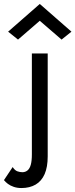

<svg xmlns="http://www.w3.org/2000/svg" viewBox="-81 -730 381 970"><path d="M-17 114 -61 180Q-53 190 -41 199Q-29 208 -11.5 214Q6 220 27 220Q69 220 99 202.5Q129 185 144.5 149.5Q160 114 160 60V-460H80V50Q80 83 74.5 102.5Q69 122 58 131Q47 140 32 140Q20 140 7 135.5Q-6 131 -17 114ZM120 -625 230 -530 280 -570 120 -710 -40 -570 10 -530Z"/></svg>

Font: Jost* Book
Style: Regular
Weight: 400
Version: Version 3.000